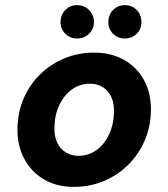

<svg xmlns="http://www.w3.org/2000/svg" viewBox="-20 -716 656 748"><path d="M267 12Q200 12 150.5 -17.5Q101 -47 74 -98.5Q47 -150 48 -215Q49 -278 72 -332Q95 -386 136 -426Q177 -466 230.5 -488.5Q284 -511 347 -511Q413 -511 463.5 -482.5Q514 -454 541.5 -403Q569 -352 568 -285Q567 -222 543.5 -168Q520 -114 479 -73.5Q438 -33 384 -10.5Q330 12 267 12ZM286 -109Q325 -109 355.5 -131Q386 -153 404.5 -191.5Q423 -230 424 -279Q425 -315 413 -339.5Q401 -364 379.5 -377Q358 -390 331 -390Q292 -390 261 -368Q230 -346 211.5 -307.5Q193 -269 192 -220Q191 -185 203 -160Q215 -135 237 -122Q259 -109 286 -109ZM280 -566Q253 -566 234.5 -584.5Q216 -603 216 -630Q216 -658 234.5 -677Q253 -696 280 -696Q308 -696 327 -677Q346 -658 346 -630Q346 -603 327 -584.5Q308 -566 280 -566ZM466 -566Q439 -566 420.5 -584.5Q402 -603 402 -630Q402 -658 420.5 -677Q439 -696 466 -696Q494 -696 512.5 -677Q531 -658 531 -630Q531 -603 512.5 -584.5Q494 -566 466 -566Z"/></svg>

Font: DM Sans 20pt ExtraBold
Style: Italic
Weight: 800
Italic angle: -10°
Version: Version 4.004;gftools[0.9.30]